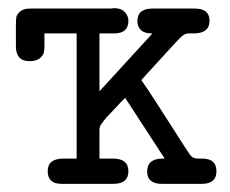

<svg xmlns="http://www.w3.org/2000/svg" viewBox="-20 -451 565 471"><path d="M19 -338V-388Q19 -402 20 -408.5Q21 -415 29 -422.5Q37 -430 54 -430H252Q254 -430 256 -430.5Q258 -431 260 -431Q277 -431 286 -421.5Q295 -412 295 -400Q295 -369 260 -369H224V-227L354 -369H352Q334 -369 325.5 -377.5Q317 -386 317 -399Q317 -430 354 -430H458Q494 -430 494 -400Q494 -369 455 -369H443Q434 -369 425.5 -361.5Q417 -354 379 -312Q348 -278 327 -255V-254Q338 -239 367 -194Q396 -149 420.5 -110.5Q445 -72 448 -69Q454 -62 466 -62H476Q511 -62 511 -31Q511 0 475 0H377Q341 0 341 -30Q341 -62 379 -62H384L287 -211Q274 -198 264 -187Q254 -176 247 -169Q240 -162 235.5 -156Q231 -150 228.5 -146.5Q226 -143 225 -139.5Q224 -136 224 -135.5Q224 -135 224 -132.5Q224 -130 224 -129V-62H257Q295 -62 295 -31Q295 0 258 0H131Q97 0 97 -31Q97 -62 136 -62H168V-369H89V-340Q89 -329 87.5 -322Q86 -315 77.5 -308Q69 -301 53 -301H52Q19 -301 19 -338Z"/></svg>

Font: CMU Typewriter Text
Style: Regular
Weight: 500
Monospace: yes
Version: Version 0.7.0